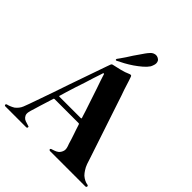

<svg xmlns="http://www.w3.org/2000/svg" viewBox="-269 -1055 1210 1210"><g transform="rotate(45 335.5 -450.0)"><path d="M694.3 -16.6Q679.7 -18.6 666 -25.4Q652.3 -32.2 639.6 -43Q627.9 -54.7 618.2 -70.3Q607.4 -85.9 599.6 -107.4Q595.7 -118.2 585.9 -149.4Q576.2 -179.7 561.5 -222.7Q547.9 -264.6 530.3 -316.4Q513.7 -367.2 496.1 -418.9Q478.5 -469.7 462.9 -518.6Q447.3 -567.4 433.6 -604.5Q421.9 -642.6 414.1 -666Q406.2 -689.5 405.3 -691.4Q403.3 -697.3 399.4 -699.2Q398.4 -699.2 396.5 -699.2Q392.6 -700.2 386.7 -697.3Q374 -691.4 359.4 -686.5Q344.7 -681.6 329.1 -677.7Q314.5 -673.8 299.8 -670.9Q285.2 -667 274.4 -665Q267.6 -664.1 264.6 -661.1Q261.7 -658.2 259.8 -652.3Q258.8 -651.4 251 -627.9Q242.2 -603.5 229.5 -566.4Q216.8 -528.3 199.2 -479.5Q182.6 -430.7 164.1 -378.9Q147.5 -328.1 129.9 -278.3Q112.3 -227.5 97.7 -186.5Q83 -145.5 73.2 -117.2Q63.5 -88.9 59.6 -81.1Q53.7 -66.4 44.9 -55.7Q36.1 -44.9 25.4 -36.1Q14.6 -29.3 2.9 -24.4Q-9.8 -18.6 -23.4 -15.6Q-27.3 -14.6 -28.3 -11.7Q-30.3 -9.8 -30.3 -7.8Q-30.3 -6.8 -30.3 -6.8Q-30.3 -3.9 -27.3 -2Q-25.4 0 -21.5 0Q40 0 163.1 0Q167 0 169.9 -2Q171.9 -3.9 172.9 -6.8Q172.9 -9.8 171.9 -12.7Q169.9 -14.6 165 -15.6Q158.2 -17.6 146.5 -21.5Q134.8 -24.4 125 -30.3Q115.2 -37.1 109.4 -48.8Q103.5 -60.5 107.4 -79.1Q108.4 -82 111.3 -94.7Q115.2 -107.4 120.1 -123Q126 -139.6 130.9 -159.2Q136.7 -178.7 142.6 -196.3Q148.4 -213.9 152.3 -227.5Q156.2 -241.2 158.2 -247.1Q160.2 -252 164.1 -252Q236.3 -252 379.9 -252Q383.8 -252 385.7 -247.1Q385.7 -245.1 389.6 -235.4Q392.6 -224.6 397.5 -210.9Q402.3 -196.3 408.2 -179.7Q413.1 -163.1 418.9 -147.5Q423.8 -131.8 427.7 -118.2Q431.6 -105.5 434.6 -98.6Q442.4 -75.2 435.5 -59.6Q429.7 -43.9 418 -34.2Q406.2 -25.4 393.6 -21.5Q380.9 -17.6 376 -15.6Q370.1 -14.6 369.1 -11.7Q367.2 -9.8 367.2 -6.8Q368.2 -3.9 371.1 -2Q373 0 377 0Q481.4 0 690.4 0Q695.3 0 697.3 -2Q700.2 -4.9 700.2 -7.8Q700.2 -7.8 700.2 -8.8Q701.2 -10.7 699.2 -12.7Q698.2 -15.6 694.3 -16.6ZM172.9 -290Q177.7 -307.6 186.5 -335.9Q195.3 -363.3 205.1 -395.5Q215.8 -427.7 226.6 -460Q237.3 -493.2 245.1 -519.5Q253.9 -546.9 259.8 -563.5Q264.6 -581.1 265.6 -582Q266.6 -585 269.5 -585.9Q270.5 -585.9 270.5 -585.9Q273.4 -585 274.4 -582Q274.4 -582 278.3 -569.3Q282.2 -556.6 289.1 -536.1Q295.9 -516.6 304.7 -491.2Q313.5 -464.8 322.3 -438.5Q331.1 -411.1 339.8 -385.7Q347.7 -359.4 355.5 -338.9Q362.3 -318.4 366.2 -304.7Q370.1 -291 371.1 -290Q371.1 -289.1 371.1 -288.1Q372.1 -284.2 367.2 -284.2Q303.7 -284.2 176.8 -284.2Q171.9 -284.2 171.9 -287.1Q171.9 -289.1 172.9 -290ZM262.7 -708Q265.6 -712.9 275.4 -725.6Q284.2 -739.3 296.9 -756.8Q308.6 -775.4 321.3 -794.9Q335 -814.5 345.7 -830.1Q357.4 -846.7 365.2 -858.4Q373 -869.1 374 -870.1Q379.9 -877.9 386.7 -884.8Q393.6 -891.6 401.4 -895.5Q410.2 -899.4 418.9 -900.4Q420.9 -900.4 421.9 -900.4Q429.7 -900.4 438.5 -896.5Q449.2 -891.6 454.1 -883.8Q459 -875 459 -865.2Q459 -864.3 459 -863.3Q459 -854.5 455.1 -844.7Q452.1 -835 447.3 -826.2Q435.5 -808.6 414.1 -790Q392.6 -771.5 367.2 -753.9Q342.8 -737.3 316.4 -722.7Q290 -709 270.5 -699.2Q267.6 -698.2 266.6 -698.2Q263.7 -698.2 262.7 -700.2Q261.7 -701.2 261.7 -703.1Q261.7 -705.1 262.7 -708Z"/></g></svg>

Font: Mermaid
Style: Bold
Weight: 400
Designer: Scott Simpson
Version: Version 1.001